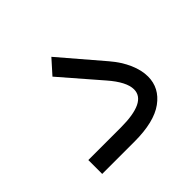

<svg xmlns="http://www.w3.org/2000/svg" viewBox="-113 -580 716 716"><g transform="rotate(-45 245.0 -221.5)"><path d="M226.6 0H56.2V-73.2H227.1Q363.3 -73.2 363.3 -139.2Q363.3 -178.2 314 -234.9L181.6 -387.7L231 -442.9L371.1 -279.3Q401.9 -243.2 418 -206.3Q434.1 -169.4 434.1 -136.2Q434.1 -75.7 382.1 -37.8Q330.1 0 226.6 0Z"/></g></svg>

Font: Shabnam Light FD
Style: Light-FD
Weight: 300
Foundry: DejaVu fonts team - Redesigned by Saber Rastikerdar - Based on Vazir font
Version: Version 5.0.0